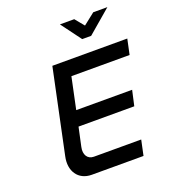

<svg xmlns="http://www.w3.org/2000/svg" viewBox="-156 -995 990 1110"><g transform="rotate(-20 339.5 -440.0)"><path d="M218 -670 109 -153C90 -67 134 0 217 0H535L555 -94H264C225 -94 205 -127 215 -172L240 -288H583L604 -382H260L301 -576H659L679 -670ZM341 -880 433 -756H488L633 -880H546L475 -824L429 -880Z"/></g></svg>

Font: LT Wave Mono Medium
Style: Italic
Weight: 500
Designer: Daniel Lyons
Version: Version 2.5 (Glyphs App)